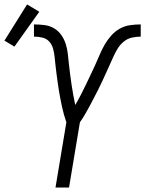

<svg xmlns="http://www.w3.org/2000/svg" viewBox="-87 -845 654 865"><path d="M163 0 212 -294Q206 -311 201 -329Q196 -347 192 -365.5Q188 -384 184.5 -402.5Q181 -421 178 -439.5Q175 -458 172.5 -476.5Q170 -495 167.5 -513.5Q165 -532 163 -551Q161 -570 159 -589Q157 -608 152 -626Q147 -644 135 -657.5Q123 -671 104.5 -675.5Q86 -680 66 -680V-735Q90 -735 113.5 -732Q137 -729 156.5 -717.5Q176 -706 189 -687.5Q202 -669 209 -647.5Q216 -626 218.5 -602.5Q221 -579 223.5 -556Q226 -533 229 -509.5Q232 -486 235.5 -463Q239 -440 243 -417.5Q247 -395 252 -372Q265 -394 276.5 -416.5Q288 -439 299 -461.5Q310 -484 320.5 -506.5Q331 -529 341.5 -551.5Q352 -574 361.5 -597Q371 -620 383.5 -642Q396 -664 413 -683.5Q430 -703 452 -715.5Q474 -728 498.5 -731.5Q523 -735 547 -735V-680Q527 -680 507 -675.5Q487 -671 470.5 -657.5Q454 -644 443 -626Q432 -608 423.5 -589Q415 -570 406.5 -551Q398 -532 389.5 -513.5Q381 -495 372.5 -476.5Q364 -458 354.5 -439.5Q345 -421 335.5 -402.5Q326 -384 316 -365.5Q306 -347 295.5 -329Q285 -311 273 -294L224 0ZM-22 -635 -67 -662 35 -825 90 -792Z"/></svg>

Font: Iosevka SS04 Light Oblique
Style: Regular
Weight: 300
Italic angle: -9°
Monospace: yes
Designer: Belleve Invis
Foundry: Belleve Invis
Version: Version 19.0.0; ttfautohint (v1.8.4)